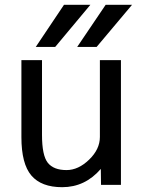

<svg xmlns="http://www.w3.org/2000/svg" viewBox="-20 -778 598 810"><path d="M70.3 -524.4H157.2V-209Q157.2 -122.1 181.6 -91.3Q206.1 -60.5 260.7 -60.5Q310.5 -60.5 356 -104.5Q401.4 -148.4 401.4 -200.2V-524.4H490.2V2H406.2L405.3 -65.4Q338.9 11.7 242.2 11.7Q154.3 11.7 112.3 -37.6Q70.3 -86.9 70.3 -199.2ZM212.9 -580.1H130.9L250 -757.8H361.3ZM387.7 -580.1H305.7L425.8 -757.8H537.1Z"/></svg>

Font: Nasu
Style: Regular
Weight: 400
Designer: Ryoko NISHIZUKA (kana &amp; ideographs); Paul D. Hunt (Latin, Greek &amp; Cyrillic); Wenlong ZHANG (bopomofo); Sandoll C
Version: Version 2014.1215